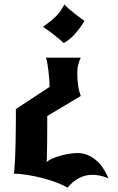

<svg xmlns="http://www.w3.org/2000/svg" viewBox="-20 -579 541 882"><path d="M197 -46Q197 -19 197 16.5Q197 52 196.5 84Q196 116 195.5 139.5Q195 163 194 166Q204 156 223.5 148Q243 140 264 134.5Q285 129 305 126.5Q325 124 337 124Q379 124 416.5 153Q454 182 478 240Q440 224 404 224Q340 224 290 283Q272 272 242.5 260.5Q213 249 178.5 240Q144 231 108.5 225Q73 219 43 219Q45 216 46.5 195Q48 174 49.5 144.5Q51 115 51.5 80Q52 45 52.5 13Q53 -19 53 -43.5Q53 -68 53 -78L208 -180Q208 -194 206.5 -212Q205 -230 203 -249Q201 -268 198 -285Q195 -302 191 -314H351Q335 -281 335 -247Q335 -209 339 -184Q343 -159 351 -138ZM368 -483Q351 -454 326.5 -425.5Q302 -397 272 -381Q266 -388 253 -399Q240 -410 225.5 -421Q211 -432 198 -441.5Q185 -451 178 -456Q212 -480 235.5 -502.5Q259 -525 276 -559Q282 -551 294 -540.5Q306 -530 320 -519Q334 -508 347 -498.5Q360 -489 368 -483Z"/></svg>

Font: New Rocker
Style: Regular
Weight: 400
Designer: Pablo Impallari, Brenda Gallo, Rodrigo Fuenzalida
Foundry: Pablo Impallari, Brenda Gallo, Rodrigo Fuenzalida
Version: Version 1.000; ttfautohint (v0.93) -l 8 -r 50 -G 200 -x 14 -